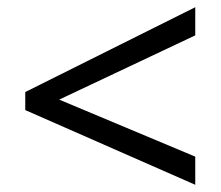

<svg xmlns="http://www.w3.org/2000/svg" viewBox="-20 -628 612 532"><path d="M521 -116 50 -323V-373L521 -608V-530L144 -352L521 -194Z"/></svg>

Font: Noto Sans Rejang
Style: Regular
Weight: 400
Designer: Monotype Design Team
Foundry: Monotype Imaging Inc.
Version: Version 2.001; ttfautohint (v1.8.4.7-5d5b)